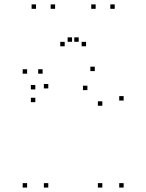

<svg xmlns="http://www.w3.org/2000/svg" viewBox="-20 -836 660 866"><path d="M537.7 10V-10H517.7V10ZM537.7 -382.5V-402.5H517.7V-382.5ZM407.5 -515.3V-535.3H387.5V-515.3ZM139.3 -432.7V-452.7H119.3V-432.7ZM139.3 -375.2V-395.2H119.3V-375.2ZM374.2 -429.5V-449.5H354.2V-429.5ZM441.5 -359V-379H421.5V-359ZM441.5 10V-10H421.5V10ZM197.8 10V-10H177.8V10ZM197.8 -437.2V-457.2H177.8V-437.2ZM172.2 -503.7V-523.7H152.2V-503.7ZM102.3 -503.7V-523.7H82.3V-503.7ZM102.3 10V-10H82.3V10ZM228.5 -796.2V-816.2H208.5V-796.2ZM335 -647.5V-667.5H315V-647.5ZM305 -647.5V-667.5H285V-647.5ZM411.5 -796.2V-816.2H391.5V-796.2ZM497.5 -796.2V-816.2H477.5V-796.2ZM368.2 -627.2V-647.2H348.2V-627.2ZM271.8 -627.2V-647.2H251.8V-627.2ZM142.5 -796.2V-816.2H122.5V-796.2Z"/></svg>

Font: Monaspace Krypton Dots Var
Style: Regular
Weight: 400
Designer: Riley Cran and the Lettermatic Team
Version: Version 1.100 (Monaspace Krypton Dots)